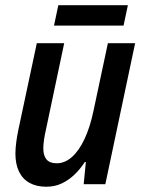

<svg xmlns="http://www.w3.org/2000/svg" viewBox="-20 -706 550 736"><path d="M157.7 9.8Q119.6 9.8 93 -5.1Q66.4 -20 52.7 -48.6Q39.1 -77.1 39.1 -117.2Q39.1 -136.2 42.2 -160.4Q45.4 -184.6 50.3 -208L121.1 -540.5H226.1L156.2 -209.5Q151.4 -188.5 148.7 -170.2Q146 -151.9 146 -136.7Q146 -109.4 158.4 -94.7Q170.9 -80.1 197.3 -80.1Q228.5 -80.1 255.6 -104Q282.7 -127.9 304 -173.1Q325.2 -218.3 338.4 -281.2L393.6 -540.5H498L383.8 0H300.8L309.1 -85H305.2Q288.1 -58.6 265.9 -37.1Q243.7 -15.6 216.8 -2.9Q189.9 9.8 157.7 9.8ZM187 -607.9 203.6 -686H470.2L453.6 -607.9Z"/></svg>

Font: Open Sans SemiCondensed SemiBold
Style: Italic
Weight: 600
Width: 4
Italic angle: -12°
Designer: Monotype Design Team
Foundry: Monotype Imaging Inc.
Version: Version 3.000